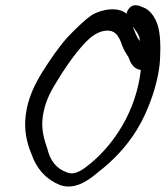

<svg xmlns="http://www.w3.org/2000/svg" viewBox="-20 -707 625 724"><path d="M491 -592H492C496 -585 501 -579 506 -565C507 -562 506 -558 508 -552C495 -566 489 -587 481 -605C485 -603 487 -598 491 -592ZM326 -650C298 -631 264 -597 236 -568V-567H235C201 -529 169 -482 140 -436C111 -389 85 -337 77 -273C70 -216 81 -168 98 -128C118 -69 156 -29 207 -9C261 10 312 -25 349 -57C404 -99 456 -152 497 -219C540 -289 583 -405 584 -499C586 -539 584 -580 575 -611C566 -639 548 -670 518 -680C508 -684 475 -702 458 -660L457 -655C428 -682 365 -674 326 -650ZM192 -396C218 -440 248 -483 273 -514C302 -549 329 -578 362 -588C412 -602 428 -573 440 -537C447 -517 455 -508 462 -495H463C468 -486 474 -449 511 -443C493 -284 407 -162 323 -92C294 -68 263 -44 232 -57C191 -72 169 -102 158 -148C146 -181 135 -221 141 -265C148 -317 167 -356 192 -396Z"/></svg>

Font: Stray Cat
Style: ExBdCnObl
Weight: 800
Version: Version 1.0